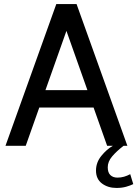

<svg xmlns="http://www.w3.org/2000/svg" viewBox="-20 -720 678 948"><path d="M458 -189H158V-275H458ZM294 -607H322L107 0H7L258 -700H358L609 0H509ZM537 0H590Q555 27 533.5 52.5Q512 78 512 106Q512 132 525 144.5Q538 157 560 157Q577 157 592.5 152.5Q608 148 623 140L638 189Q624 196 603 202Q582 208 555 208Q513 208 483.5 186Q454 164 454 122Q454 82 480.5 49.5Q507 17 537 0Z"/></svg>

Font: Cabin VF Beta
Style: Regular
Weight: 400
Designer: Pablo Impallari
Foundry: Pablo Impallari. http://www.impallari.com Igino Marini. http://www.ikern.com
Version: Version 2.200